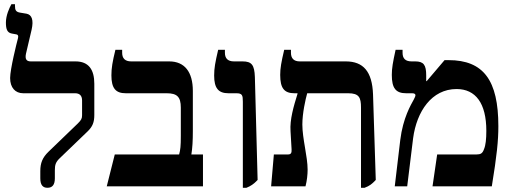

<svg xmlns="http://www.w3.org/2000/svg" viewBox="-20 -883 2420 910"><path d="M205 7C228 7 240 -7 240 -38V-76C240 -102 244 -115 264 -134L395 -260C419 -283 427 -304 427 -338V-486C427 -552 401 -592 338 -592H126C105 -592 98 -603 103 -628L130 -743C140 -788 131 -813 106 -818L76 -823C56 -826 51 -835 51 -854V-863H34C24 -845 8 -810 8 -776C8 -745 14 -728 36 -724L58 -720C66 -718 68 -713 65 -701C59 -679 28 -555 28 -513C28 -468 52 -441 90 -441H336C357 -441 369 -430 369 -407V-337C369 -321 365 -314 349 -298L210 -164C181 -136 171 -110 171 -72V-38C171 -6 183 7 205 7Z M486 0H942V-151H887C892 -180 894 -218 894 -261V-452C894 -542 855 -592 782 -592H602C572 -592 559 -607 559 -633V-647H527C513 -590 508 -560 508 -526C508 -465 528 -441 576 -441H770C819 -441 837 -424 837 -373V-240C837 -190 835 -173 829 -151H524Z M1131 7H1148C1168 -1 1182 -10 1201 -30L1188 -518C1186 -575 1173 -592 1130 -592H1089C1059 -592 1046 -607 1046 -633V-647H1014C1000 -587 995 -560 995 -525C995 -465 1015 -441 1063 -441H1100C1128 -441 1131 -432 1131 -401Z M1265 0H1428C1435 -27 1438 -56 1438 -79C1438 -141 1413 -226 1413 -293C1413 -346 1428 -413 1436 -441H1630C1682 -441 1691 -421 1691 -373V7H1708C1732 -2 1743 -11 1761 -30L1748 -436C1744 -544 1702 -592 1619 -592H1401C1373 -592 1359 -606 1359 -633V-647H1327C1313 -588 1308 -559 1308 -528C1308 -465 1327 -441 1376 -441H1390V-438C1372 -380 1353 -316 1357 -261L1362 -175C1363 -158 1359 -151 1345 -151H1278Z M1851 0H1910L1938 -228C1955 -355 2026 -461 2144 -461C2234 -461 2285 -394 2285 -263C2285 -224 2282 -195 2274 -176C2267 -156 2258 -151 2239 -151H2052L2030 0H2311C2335 -147 2342 -216 2342 -285C2342 -502 2272 -598 2106 -598H2087L2002 -498L2000 -499V-526C2000 -575 1988 -592 1948 -592H1931C1901 -592 1888 -606 1888 -633V-647H1855C1842 -588 1837 -559 1837 -528C1837 -465 1856 -441 1905 -441H1933C1943 -441 1949 -438 1949 -432C1949 -428 1947 -422 1941 -411C1928 -387 1890 -325 1877 -219Z"/></svg>

Font: Noto Serif Hebrew SemiCondensed
Style: Bold
Weight: 700
Width: 4
Designer: Monotype Design Team
Foundry: Monotype Imaging Inc.
Version: Version 2.004